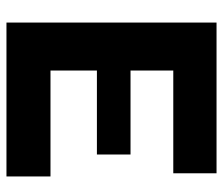

<svg xmlns="http://www.w3.org/2000/svg" viewBox="-68 -622 690 594"><g transform="rotate(90 277.0 -325.0)"><path d="M49.8 0V-649.9H516.1V-516.1H198.2V-383.8H458V-279.8H198.2V-136.2H525.9V0Z"/></g></svg>

Font: Apfel Grotezk
Style: Bold
Weight: 700
Designer: Luigi Gorlero
Foundry: Collletttivo
Version: Version 2.000;FEAKit 1.0